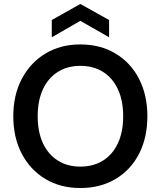

<svg xmlns="http://www.w3.org/2000/svg" viewBox="-20 -936 810 968"><path d="M385 12Q285 12 209 -33.5Q133 -79 90 -160.5Q47 -242 47 -350Q47 -457 90 -538.5Q133 -620 209 -666Q285 -712 385 -712Q486 -712 562.5 -666Q639 -620 681 -538.5Q723 -457 723 -350Q723 -242 681 -160.5Q639 -79 562.5 -33.5Q486 12 385 12ZM385 -96Q451 -96 499.5 -126.5Q548 -157 574.5 -214Q601 -271 601 -350Q601 -429 574.5 -486Q548 -543 499.5 -573.5Q451 -604 385 -604Q320 -604 271.5 -573.5Q223 -543 196.5 -486Q170 -429 170 -350Q170 -271 196.5 -214Q223 -157 271.5 -126.5Q320 -96 385 -96ZM241 -748V-835L385 -916L530 -835V-748L385 -831Z"/></svg>

Font: DM Sans 12pt SemiBold
Style: Regular
Weight: 600
Version: Version 4.004;gftools[0.9.30]